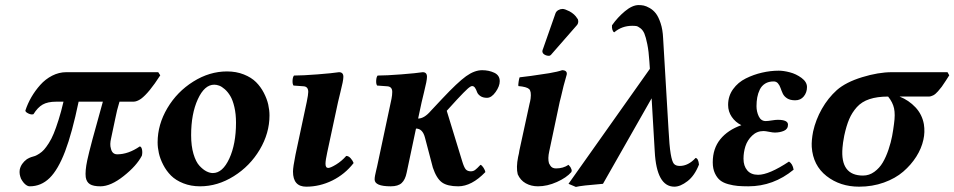

<svg xmlns="http://www.w3.org/2000/svg" viewBox="-20 -718 3728 750"><path d="M598.1 -436 606 -423.8Q562 -355 530.8 -332Q514.6 -320.8 501 -320.8H446.8Q444.8 -313 441.9 -303.5Q439 -293.9 437.3 -286.9Q435.5 -279.8 430.2 -254.4Q424.8 -229 414.1 -178.2Q408.2 -153.8 413.1 -138.2Q418 -115.2 438 -115.2Q481 -115.2 525.9 -146Q532.2 -145.5 534.7 -134Q537.1 -122.6 534.2 -109.9Q513.7 -70.3 463.1 -30.3Q412.6 9.8 372.1 9.8Q344.7 9.8 331.3 1.5Q317.9 -6.8 314.9 -25.9Q312 -49.8 320.8 -91.8Q331.5 -142.6 381.8 -320.8H287.1Q261.7 -198.7 234.4 -127Q207 -55.2 173.8 -22.7Q140.6 9.8 96.2 9.8Q89.4 9.8 84 5.9Q72.3 -1 62 -20Q58.6 -28.8 57.1 -37.1Q55.7 -45.9 57.1 -55.2Q62 -79.1 85 -96.2Q94.2 -101.6 101.1 -104Q110.8 -106.4 117.2 -108.9Q123.5 -111.3 133.8 -117.9Q144 -124.5 152.1 -133.5Q160.2 -142.6 170.7 -158.9Q181.2 -175.3 189.9 -196.5Q198.7 -217.8 208.7 -249.5Q218.8 -281.2 228 -320.8H199.2Q166.5 -320.8 146.7 -309.6Q127 -298.3 110.8 -272Q102.5 -269 90.8 -274.7Q79.1 -280.3 79.1 -286.1Q87.9 -313 102.5 -338.4Q117.2 -363.8 137.2 -386.2Q157.2 -408.7 183.8 -422.4Q210.4 -436 238.8 -436Z M816.9 -387.2Q778.8 -387.2 752.7 -330.3Q726.6 -273.4 726.6 -189.9Q726.6 -147.9 735.8 -116.7Q745.1 -85.4 759.3 -70.3Q773.4 -55.2 786.6 -48.6Q799.8 -42 811.5 -42Q849.6 -42 875.7 -98.6Q901.9 -155.3 901.9 -238.8Q901.9 -272.9 895.5 -300Q889.2 -327.1 879.6 -343Q870.1 -358.9 858.2 -369.4Q846.2 -379.9 836.2 -383.5Q826.2 -387.2 816.9 -387.2ZM761.7 9.8Q725.6 9.8 696 -2Q666.5 -13.7 648.2 -32Q629.9 -50.3 617.7 -74Q605.5 -97.7 600.6 -119.6Q595.7 -141.6 595.7 -162.1Q595.7 -231.4 633.8 -295.7Q671.9 -359.9 735.1 -399.4Q798.3 -439 866.7 -439Q902.8 -439 932.4 -427.2Q961.9 -415.5 980.2 -397.2Q998.5 -378.9 1010.7 -355.2Q1022.9 -331.5 1027.8 -309.6Q1032.7 -287.6 1032.7 -267.1Q1032.7 -197.8 994.6 -133.5Q956.5 -69.3 893.3 -29.8Q830.1 9.8 761.7 9.8Z M1300.3 -318.8 1258.3 -123Q1251.5 -92.3 1251.5 -78.1Q1251.5 -62 1262.2 -62Q1271 -62 1293 -75.4Q1314.9 -88.9 1332.5 -108.9Q1341.8 -108.9 1350.1 -99.4Q1358.4 -89.8 1361.3 -81.1Q1327.1 -37.1 1278.1 -12.9Q1229 11.2 1176.3 11.2Q1124.5 11.2 1124.5 -47.9Q1124.5 -64.9 1134.3 -113.8L1178.2 -319.8Q1184.1 -348.6 1184.1 -358.9Q1184.1 -379.4 1166.5 -380.9L1126.5 -383.8Q1122.1 -390.1 1122.8 -403.6Q1123.5 -417 1128.4 -422.9Q1162.1 -422.9 1220.7 -427.5Q1279.3 -432.1 1304.2 -436Q1321.3 -436 1321.3 -418Q1321.3 -410.2 1318.4 -395.5Q1315.4 -380.9 1309.3 -356.2Q1303.2 -331.5 1300.3 -318.8Z M1627 -318.8 1613.3 -254.9Q1637.2 -254.9 1663.1 -285.2L1707 -332Q1767.6 -396.5 1800.5 -420.2Q1833.5 -443.8 1863.3 -443.8Q1889.6 -443.8 1910.9 -433.8Q1932.1 -423.8 1932.1 -400.9Q1932.1 -381.3 1916 -358.6Q1899.9 -335.9 1882.3 -335.9Q1866.2 -335.9 1856.2 -343Q1846.2 -350.1 1843.3 -358.9Q1840.3 -367.7 1835.7 -374.8Q1831.1 -381.8 1824.2 -381.8Q1818.4 -381.8 1806.4 -371.1Q1794.4 -360.4 1765.1 -329.1L1725.1 -285.2L1785.2 -88.9Q1792.5 -64.5 1799.3 -56.6Q1806.2 -48.8 1819.3 -48.8Q1828.6 -48.8 1835.7 -54Q1842.8 -59.1 1856.9 -74.2Q1862.8 -72.3 1868.9 -62.5Q1875 -52.7 1876 -45.9Q1822.3 9.8 1770 9.8Q1727.5 9.8 1706.3 -5.6Q1685.1 -21 1670.9 -63L1640.1 -180.2Q1630.9 -215.8 1605 -215.8L1568.4 -43Q1563 -16.1 1549.1 -3.2Q1535.2 9.8 1506.3 9.8Q1443.4 9.8 1443.4 -17.1Q1443.4 -23.9 1445.1 -32.7Q1446.8 -41.5 1449.5 -52.7Q1452.1 -64 1453.1 -67.9L1509.3 -332Q1512.2 -346.7 1512.2 -358.9Q1512.2 -379.4 1493.2 -380.9L1453.1 -383.8Q1448.7 -390.1 1449.5 -403.6Q1450.2 -417 1455.1 -422.9Q1488.8 -422.9 1547.6 -427.5Q1606.4 -432.1 1631.3 -436Q1647.9 -436 1647.9 -418Q1647.9 -410.2 1645 -395.5Q1642.1 -380.9 1636 -356.2Q1629.9 -331.5 1627 -318.8Z M2125.5 -127Q2119.1 -98.6 2124.5 -80.1Q2128.4 -72.3 2129.9 -70.8Q2136.7 -60.1 2151.9 -60.1Q2180.2 -60.1 2200.7 -74.2Q2206.1 -68.4 2208.3 -65.2Q2210.4 -62 2212.4 -56.4Q2214.4 -50.8 2211.9 -45.9Q2192.9 -23.9 2155.3 -7.1Q2117.7 9.8 2081.5 9.8Q2054.7 9.8 2033.7 -2Q2012.7 -13.7 2002.4 -37.1Q1995.6 -63.5 2003.9 -105Q2007.8 -120.1 2008.8 -129.9L2048.8 -314Q2050.8 -320.3 2052.7 -333Q2056.2 -361.3 2046.9 -370.1Q2037.6 -378.9 2004.9 -381.8Q2003.9 -386.2 2005.9 -398.9Q2007.8 -411.6 2009.8 -416Q2041 -418.9 2125.5 -432.1Q2159.7 -438 2175.8 -443.8Q2185.5 -443.8 2190.4 -439.5Q2195.3 -435.1 2193.8 -426.8Q2180.7 -382.8 2170.9 -337.9Q2170.4 -335 2168.7 -329.3Q2167 -323.7 2166.5 -320.8ZM2177.7 -683.1Q2186 -683.1 2204.6 -673.8Q2225.1 -662.6 2234.9 -646Q2238.8 -642.1 2238.8 -634.8Q2238.8 -626 2233.9 -620.1L2135.7 -507.8Q2129.9 -500 2124.5 -500Q2114.7 -500 2106.7 -504.9Q2098.6 -509.8 2098.6 -518.1Q2098.6 -519 2099.1 -520.8Q2099.6 -522.5 2099.6 -522.9Q2100.1 -524.4 2101.1 -526.9Q2102.1 -529.3 2102.5 -530.8L2149.9 -666Q2152.8 -673.8 2160.9 -678.5Q2168.9 -683.1 2177.7 -683.1Z M2710.4 -75.2Q2693.4 -31.7 2665.5 -10.3Q2637.7 11.2 2614.3 11.2Q2544.9 11.2 2537.6 -126L2525.4 -334L2335.4 0Q2250 6.8 2229.5 12.2L2200.7 0L2518.6 -449.2L2516.6 -478Q2514.2 -517.6 2508.5 -545.4Q2502.9 -573.2 2497.1 -586.9Q2491.2 -600.6 2481.4 -607.9Q2471.7 -615.2 2465.8 -616.2Q2460 -617.2 2449.7 -617.2Q2409.2 -617.2 2379.4 -591.8Q2375 -593.3 2372.3 -601.3Q2369.6 -609.4 2370.6 -619.1Q2392.1 -649.9 2421.1 -674.1Q2450.2 -698.2 2474.6 -698.2Q2484.9 -698.2 2494.6 -696.3Q2504.4 -694.3 2518.1 -686.5Q2531.7 -678.7 2542 -665.5Q2552.2 -652.3 2560.5 -627.4Q2568.8 -602.5 2570.3 -568.8L2591.3 -213.9Q2594.7 -147.5 2599.9 -117.2Q2605 -86.9 2612.3 -78.4Q2619.6 -69.8 2635.3 -69.8Q2668.5 -69.8 2697.3 -101.1Q2708 -99.1 2710.4 -75.2Z M2884.3 -98.1Q2884.3 -69.8 2898.9 -52.5Q2913.6 -35.2 2941.4 -35.2Q2983.9 -35.2 3062 -86.9Q3076.2 -78.1 3080.1 -55.2Q3001 9.8 2903.3 9.8Q2879.4 9.8 2862.1 8.3Q2844.7 6.8 2825 1.5Q2805.2 -3.9 2793 -13.7Q2780.8 -23.4 2772.5 -41.3Q2764.2 -59.1 2764.2 -84Q2764.2 -137.7 2793.7 -174.1Q2823.2 -210.4 2876 -229Q2852.5 -240.7 2838.4 -261.5Q2824.2 -282.2 2824.2 -308.1Q2824.2 -342.8 2843.5 -369.6Q2862.8 -396.5 2893.3 -411.6Q2923.8 -426.8 2956.8 -434.3Q2989.7 -441.9 3022 -441.9Q3041 -441.9 3065.4 -435.5Q3089.8 -429.2 3111.1 -413.6Q3132.3 -397.9 3132.3 -377.9Q3132.3 -356.9 3119.9 -341.6Q3107.4 -326.2 3086.4 -326.2Q3066.9 -326.2 3054.9 -333.7Q3043 -341.3 3037.8 -352.3Q3032.7 -363.3 3029.1 -374Q3025.4 -384.8 3019 -392.3Q3012.7 -399.9 3002 -399.9Q2982.4 -399.9 2968.8 -391.4Q2955.1 -382.8 2948 -368.2Q2940.9 -353.5 2938 -337.6Q2935.1 -321.8 2935.1 -303.2Q2935.1 -282.2 2943.8 -263.7Q2952.6 -245.1 2971.2 -245.1Q2979.5 -245.1 2994.6 -247.6Q3009.8 -250 3018.1 -250Q3058.1 -250 3058.1 -231Q3058.1 -213.9 3042.2 -207Q3026.4 -200.2 3006.3 -200.2Q2999 -200.2 2984.4 -203.1Q2969.7 -206.1 2962.4 -206.1Q2936.5 -206.1 2918 -188.2Q2899.4 -170.4 2891.8 -146.7Q2884.3 -123 2884.3 -98.1Z M3351.1 -32.2Q3375.5 -32.2 3395.5 -46.9Q3415.5 -61.5 3428.2 -83Q3440.9 -104.5 3450.7 -133.5Q3460.4 -162.6 3464.8 -186.3Q3469.2 -210 3472.2 -233.9Q3477.5 -271 3472.4 -294.7Q3467.3 -318.4 3449.2 -340.8Q3406.7 -340.8 3376.5 -330.8Q3346.2 -320.8 3327.1 -299.6Q3308.1 -278.3 3297.1 -252.4Q3286.1 -226.6 3277.8 -188Q3272 -157.7 3271 -141.1Q3261.7 -32.2 3351.1 -32.2ZM3606.9 -340.8H3494.1Q3530.3 -326.2 3556.2 -298.6Q3582 -271 3588.9 -232.9Q3593.8 -202.1 3586.9 -171.9Q3579.6 -138.2 3559.3 -106.2Q3539.1 -74.2 3508.3 -47.6Q3477.5 -21 3432.6 -4.9Q3387.7 11.2 3335.9 11.2Q3261.7 11.2 3208.7 -30.3Q3155.8 -71.8 3150.9 -144Q3149.4 -168.5 3156.2 -204.1Q3166.5 -250.5 3190.4 -292.7Q3214.4 -335 3249 -366.2Q3284.2 -397 3347.7 -416.5Q3411.1 -436 3463.9 -436H3681.2L3688 -423.8Q3685.1 -419.4 3674.6 -402.8Q3664.1 -386.2 3658.7 -379.2Q3653.3 -372.1 3643.8 -361.1Q3634.3 -350.1 3625.2 -345.5Q3616.2 -340.8 3606.9 -340.8Z"/></svg>

Font: Common Serif
Style: Bold Italic
Weight: 700
Italic angle: -12°
Designer: Philipp H. Poll, Khaled Hosny
Foundry: Stefan Peev, Context Ltd.
Version: Version 1.026